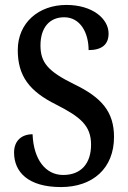

<svg xmlns="http://www.w3.org/2000/svg" viewBox="-20 -746 520 778"><path d="M227 12C356 12 442 -64 442 -191C442 -293 392 -351 280 -405C174 -457 144 -493 144 -562C144 -632 179 -676 240 -676C305 -676 339 -614 339 -543C393 -543 420 -566 420 -610C420 -670 355 -726 249 -726C137 -726 52 -654 52 -543C52 -438 99 -376 208 -322C304 -273 349 -238 349 -160C349 -84 309 -37 236 -37C165 -37 116 -99 112 -202C68 -202 37 -176 37 -128C37 -49 94 12 227 12Z"/></svg>

Font: Noto Serif Georgian Condensed Medium
Style: Regular
Weight: 500
Width: 3
Designer: Monotype Design Team, Akaki Razmadze
Foundry: Google LLC
Version: Version 2.003